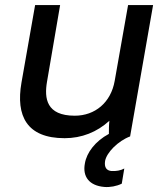

<svg xmlns="http://www.w3.org/2000/svg" viewBox="-20 -540 663 760"><path d="M236 7C303 7 364 -17 413 -62C411 -45 411 -25 411 -10C357 19 323 64 316 107C306 159 333 195 393 200C415 202 442 197 462 187L472 127C458 135 439 138 421 137C402 135 392 123 396 97C402 64 447 18 495 0L586 -520H487L434 -220C419 -134 356 -82 276 -82C163 -82 155 -151 166 -216L218 -520H119L65 -213C42 -81 86 7 236 7Z"/></svg>

Font: Fixel Display Medium
Style: Italic
Weight: 500
Italic angle: -10°
Designer: AlfaBravo + MacPaw
Foundry: Kyrylo Tkachov, Marchela Mozhyna, Serhii Makarenko, Maria Weinstein, Zakhar Kryvoshyya
Version: Version 1.210;Glyphs 3.2 (3217)